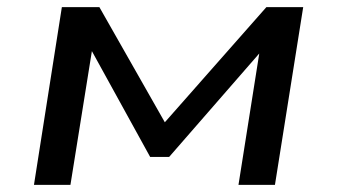

<svg xmlns="http://www.w3.org/2000/svg" viewBox="-20 -517 942 537"><path d="M75 0 153 -497H258L441 -175L725 -497H828L749 0H647L706 -373H710L453 -78H400L237 -374L177 0Z"/></svg>

Font: Nunito Sans 7pt Expanded Medium
Style: Italic
Weight: 500
Width: 7
Italic angle: -9°
Designer: Vernon Adams
Foundry: Vernon Adams
Version: Version 3.101;gftools[0.9.27]